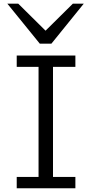

<svg xmlns="http://www.w3.org/2000/svg" viewBox="-20 -1011 505 1031"><path d="M384.8 -712.9V-651.9H264.6V-61H384.8V0H69.8V-61H187V-651.9H69.8V-712.9ZM78.1 -991.2 224.6 -846.2 371.1 -991.2H429.7L255.9 -776.4H193.8L19.5 -991.2Z"/></svg>

Font: Lesson One Light
Style: Regular
Weight: 300
Designer: But Ko, Victor Gaultney, Annie Olsen, Julie Remington, Don Collingsworth, Eric Hays, Becca Hirsbrunner
Version: Version 1.100